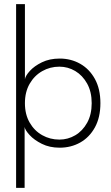

<svg xmlns="http://www.w3.org/2000/svg" viewBox="-20 -708 540 936"><path d="M58.5 0H100V208H58.5ZM58.5 0V-688H101.5V-321.5Q104 -338.5 125.5 -362.2Q147 -386 184.2 -404.2Q221.5 -422.5 271 -422.5Q326 -422.5 371 -397Q416 -371.5 442.8 -322.8Q469.5 -274 469.5 -205Q469.5 -136 442.8 -87.2Q416 -38.5 371 -13.2Q326 12 271 12Q221.5 12 184 -6.8Q146.5 -25.5 124.5 -49.5Q102.5 -73.5 100 -89V0ZM427 -205Q427 -260.5 404.8 -300.5Q382.5 -340.5 346.8 -361.8Q311 -383 269.5 -383Q224 -383 185.8 -361.2Q147.5 -339.5 124.5 -299.5Q101.5 -259.5 101.5 -205Q101.5 -150.5 124.5 -110.5Q147.5 -70.5 185.8 -49Q224 -27.5 269.5 -27.5Q311 -27.5 346.8 -48.5Q382.5 -69.5 404.8 -109.5Q427 -149.5 427 -205Z"/></svg>

Font: League Spartan Thin ExtraLight
Style: Regular
Weight: 250
Version: Version 2.002